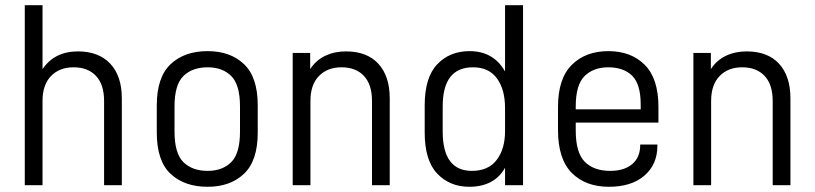

<svg xmlns="http://www.w3.org/2000/svg" viewBox="-20 -710 3125 736"><path d="M75 -690H143V-445Q189 -513 279 -513Q358 -513 402.5 -466Q447 -419 447 -333V0H379V-323Q379 -386 348 -419Q317 -452 262 -452Q208 -452 175.5 -418.5Q143 -385 143 -323V0H75Z M581 -202V-306Q581 -414 634 -464Q687 -514 776 -514Q863 -514 915.5 -464Q968 -414 968 -306V-202Q968 -94 915.5 -44Q863 6 776 6Q687 6 634 -43.5Q581 -93 581 -202ZM900 -206V-302Q900 -385 866.5 -418.5Q833 -452 776 -452Q717 -452 683 -418.5Q649 -385 649 -302V-206Q649 -122 683 -88.5Q717 -55 776 -55Q833 -55 866.5 -88.5Q900 -122 900 -206Z M1102 -507H1169V-445Q1191 -479 1226.5 -496Q1262 -513 1306 -513Q1387 -513 1430.5 -465.5Q1474 -418 1474 -333V0H1406V-323Q1406 -386 1375 -419Q1344 -452 1289 -452Q1235 -452 1202.5 -418.5Q1170 -385 1170 -323V0H1102Z M1608 -202V-306Q1608 -413 1656 -463.5Q1704 -514 1780 -514Q1872 -514 1916 -436V-690H1985V0H1916V-67Q1896 -31 1861.5 -12.5Q1827 6 1779 6Q1704 6 1656 -44.5Q1608 -95 1608 -202ZM1916 -207V-296Q1916 -367 1885 -409.5Q1854 -452 1793 -452Q1677 -452 1677 -302V-206Q1677 -55 1789 -55Q1852 -55 1884 -97Q1916 -139 1916 -207Z M2187 -240V-210Q2187 -124 2222 -89.5Q2257 -55 2319 -55Q2373 -55 2403.5 -81Q2434 -107 2434 -153V-156H2500V-151Q2500 -80 2450.5 -37Q2401 6 2314 6Q2225 6 2172 -47Q2119 -100 2119 -212V-300Q2119 -409 2172 -461.5Q2225 -514 2312 -514Q2399 -514 2451.5 -461.5Q2504 -409 2504 -300V-240ZM2187 -302V-291H2436V-309Q2436 -388 2403 -420Q2370 -452 2312 -452Q2255 -452 2221 -418.5Q2187 -385 2187 -302Z M2638 -507H2705V-445Q2727 -479 2762.5 -496Q2798 -513 2842 -513Q2923 -513 2966.5 -465.5Q3010 -418 3010 -333V0H2942V-323Q2942 -386 2911 -419Q2880 -452 2825 -452Q2771 -452 2738.5 -418.5Q2706 -385 2706 -323V0H2638Z"/></svg>

Font: D-DIN
Style: Regular
Weight: 400
Designer: Charles Nix
Foundry: Datto Inc.
Version: Version 1.00